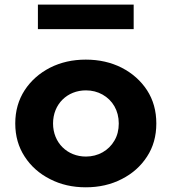

<svg xmlns="http://www.w3.org/2000/svg" viewBox="-20 -782 732 818"><path d="M549.5 -658V-762.5H141.5V-658ZM345.5 16C402 16 453 4.5 498.5 -19C544 -42 580 -74 606.5 -115C633 -155.5 646 -202.5 646 -256C646 -309.5 633 -356.5 606.5 -397.5C580 -438 544 -470 498.5 -493.5C453 -516.5 402 -528 345.5 -528C289 -528 238.5 -516.5 193 -493.5C147.5 -470 111.5 -438 85 -397.5C58.5 -356.5 45 -309.5 45 -256C45 -202.5 58.5 -155.5 85 -115C111.5 -74 147.5 -42 193 -19C238.5 4.5 289 16 345.5 16ZM346 -115C267 -115 206 -173.5 206 -256C206 -339 267 -397 346 -397C372 -397 395.5 -391 417 -379C459.5 -355 486 -311.5 486 -256C486 -228.5 480 -204 467.5 -183C443 -140.5 398 -115 346 -115Z"/></svg>

Font: Spartan
Style: Bold
Weight: 700
Designer: Matt Bailey, Mirko Velimirovic
Foundry: Matt Bailey
Version: Version 1.003